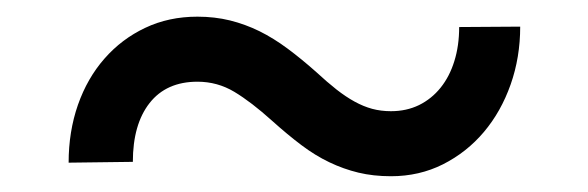

<svg xmlns="http://www.w3.org/2000/svg" viewBox="-20 -412 720 235"><path d="M616.7 -379.4Q616.7 -341.8 605 -308.6Q593.3 -275.4 572.3 -250.5Q551.3 -225.6 522.2 -210.9Q493.2 -196.3 458.5 -196.3Q437 -196.3 418.7 -200.7Q400.4 -205.1 383.1 -213.4Q365.7 -221.7 348.9 -234.4Q332 -247.1 313 -264.2Q287.6 -287.1 266.8 -299.6Q246.1 -312 221.7 -312Q183.6 -312 163.1 -285.9Q142.6 -259.8 142.6 -213.9L64 -212.9Q64 -251 75.4 -283.7Q86.9 -316.4 107.9 -340.3Q128.9 -364.3 157.7 -377.9Q186.5 -391.6 221.7 -391.6Q242.7 -391.6 261.5 -387Q280.3 -382.3 297.6 -373.8Q314.9 -365.2 332 -352.5Q349.1 -339.8 367.2 -323.7Q380.4 -311.5 391.8 -302.5Q403.3 -293.5 414.1 -287.6Q424.8 -281.7 435.5 -278.8Q446.3 -275.9 458.5 -275.9Q477.5 -275.9 492.9 -283.4Q508.3 -291 519.3 -304.7Q530.3 -318.4 536.1 -337.2Q542 -356 542 -378.9Z"/></svg>

Font: Dirooz
Style: Regular
Weight: 400
Foundry: DejaVu fonts team - Redesigned by Saber Rastikerdar
Version: Version 0.2.1